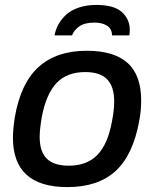

<svg xmlns="http://www.w3.org/2000/svg" viewBox="-20 -743 623 775"><path d="M369.1 -723.1Q439.9 -723.1 471.9 -694.3Q503.9 -665.5 503.9 -622.1Q503.9 -613.8 502 -600.1H432.1Q432.1 -626 412.6 -638.9Q393.1 -651.9 360.8 -651.9Q321.3 -651.9 299.3 -636Q277.3 -620.1 271 -600.1H200.2Q204.1 -623 215.6 -644Q227.1 -665 246.6 -683.3Q266.1 -701.7 297.9 -712.4Q329.6 -723.1 369.1 -723.1ZM252 12.2Q32.2 12.2 32.2 -187Q32.2 -221.7 40 -271Q64 -408.2 136.2 -473.1Q208.5 -538.1 330.1 -538.1Q440.4 -538.1 495.1 -488.8Q549.8 -439.5 549.8 -337.9Q549.8 -294.4 542 -254.9Q517.1 -117.2 446.3 -52.5Q375.5 12.2 252 12.2ZM257.8 -74.2Q331.1 -74.2 373.3 -117.9Q415.5 -161.6 432.1 -253.9Q440.9 -298.8 440.9 -334Q440.9 -393.6 412.4 -422.9Q383.8 -452.1 324.2 -452.1Q250.5 -452.1 208.7 -408.4Q167 -364.7 148.9 -272Q140.1 -219.2 140.1 -190.9Q140.1 -130.9 168.9 -102.5Q197.8 -74.2 257.8 -74.2Z"/></svg>

Font: Archivo Medium
Style: Italic
Weight: 500
Italic angle: -10°
Designer: Hector Gatti
Foundry: Omnibus-Type
Version: Version 2.001